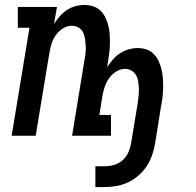

<svg xmlns="http://www.w3.org/2000/svg" viewBox="-20 -548 790 775"><path d="M365 207V123H404Q422 123 441 117.5Q460 112 475 98.5Q490 85 498 67Q506 49 509 31L536 -132Q538 -147 539.5 -161.5Q541 -176 540.5 -190Q540 -204 538 -218Q536 -232 529.5 -244Q523 -256 511 -263Q499 -270 485 -270Q466 -270 448.5 -259Q431 -248 419.5 -231Q408 -214 402 -195.5Q396 -177 393 -158L381 -84H428V0H271L321 -306Q324 -321 325.5 -335.5Q327 -350 326 -364Q325 -378 323 -392Q321 -406 315 -418Q309 -430 296.5 -437Q284 -444 270 -444Q251 -444 233.5 -433Q216 -422 204.5 -405Q193 -388 187.5 -369.5Q182 -351 179 -332L124 0H27L99 -436H52V-520H210L198 -451Q208 -467 221 -482Q234 -497 250 -507.5Q266 -518 284.5 -523Q303 -528 321 -528Q340 -528 357.5 -522Q375 -516 387 -503.5Q399 -491 406.5 -475Q414 -459 418 -441.5Q422 -424 423 -405.5Q424 -387 423.5 -368Q423 -349 420.5 -330.5Q418 -312 415 -293L413 -277Q423 -293 436 -308Q449 -323 465.5 -333.5Q482 -344 500 -349Q518 -354 536 -354Q555 -354 572 -348Q589 -342 601 -329.5Q613 -317 620.5 -301Q628 -285 632 -267.5Q636 -250 637.5 -231.5Q639 -213 638.5 -194Q638 -175 636 -156.5Q634 -138 630 -119L606 31Q602 55 594 78Q586 101 572.5 122Q559 143 539.5 160Q520 177 498 187.5Q476 198 451.5 202.5Q427 207 404 207Z"/></svg>

Font: Iosevka Etoile Medium
Style: Italic
Weight: 500
Italic angle: -9°
Designer: Belleve Invis
Foundry: Belleve Invis
Version: Version 22.1.2; ttfautohint (v1.8.4)